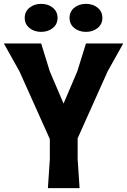

<svg xmlns="http://www.w3.org/2000/svg" viewBox="-29 -975 658 994"><path d="M373 -259V-151L383 -1H219L229 -151V-255L72 -605L-9 -750H184L229 -605L300 -439L371 -605L416 -750H609L528 -605ZM99 -882Q99 -915 123.5 -935Q148 -955 184 -955Q220 -955 244.5 -935Q269 -915 269 -882Q269 -850 244.5 -830Q220 -810 184 -810Q148 -810 123.5 -830Q99 -850 99 -882ZM331 -882Q331 -915 355.5 -935Q380 -955 416 -955Q452 -955 476.5 -935Q501 -915 501 -882Q501 -850 476.5 -830Q452 -810 416 -810Q380 -810 355.5 -830Q331 -850 331 -882Z"/></svg>

Font: Farro
Style: Bold
Weight: 700
Designer: Aceler Chua
Foundry: Grayscale Limited
Version: Version 1.101